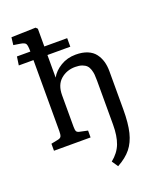

<svg xmlns="http://www.w3.org/2000/svg" viewBox="-176 -872 996 1206"><g transform="rotate(-20 321.5 -268.5)"><path d="M55.2 0V-46.9L101.1 -56.2Q119.1 -59.6 124 -70.1Q128.9 -80.6 128.9 -104V-579.1H30.8L39.1 -636.2H128.9Q128.9 -677.2 121.8 -688.5Q114.7 -699.7 85.9 -704.1L42 -710.9L47.9 -761.2L210.9 -766.1L222.2 -754.9V-636.2H375V-579.1H222.2V-428.2Q243.2 -466.8 287.8 -493.9Q332.5 -521 389.2 -521Q434.1 -521 466.8 -507.6Q499.5 -494.1 517.8 -469.7Q536.1 -445.3 544.7 -415.8Q553.2 -386.2 553.2 -350.1V-95.2Q553.2 -2.9 538.6 56.9Q523.9 116.7 491.5 157Q459 197.3 400.9 229L373 188Q421.4 149.4 440.7 98.9Q460 48.3 460 -27.8V-320.8Q460 -345.2 458.5 -361.8Q457 -378.4 451.2 -396.2Q445.3 -414.1 434.8 -424.8Q424.3 -435.5 405.5 -442.4Q386.7 -449.2 359.9 -449.2Q302.7 -449.2 262.5 -414.3Q222.2 -379.4 222.2 -310.1V-100.1Q222.2 -77.6 226.8 -68.8Q231.4 -60.1 247.1 -57.1L299.8 -45.9V0Z"/></g></svg>

Font: Literata Book
Style: Regular
Weight: 400
Designer: Latin by Veronika Burian and Jose Scaglione. Greek by Irene Vlachou. Cyrillic by Vera Evstafieva
Foundry: TypeTogether
Version: Version 2.003;PS 002.003;hotconv 1.0.88;makeotf.lib2.5.64775